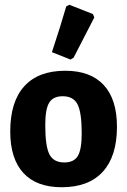

<svg xmlns="http://www.w3.org/2000/svg" viewBox="-20 -775 534 806"><path d="M258 -748 271 -755 370 -716 376 -702Q359 -668 289 -533L276 -525L198 -556Q236 -671 258 -748ZM254 -478Q360 -478 415.5 -418Q471 -358 471 -243Q471 -119 411.5 -54Q352 11 239 11Q133 11 78 -49Q23 -109 23 -223Q23 -348 82 -413Q141 -478 254 -478ZM243 -371Q203 -371 186.5 -344Q170 -317 170 -250Q170 -161 187.5 -127Q205 -93 250 -93Q290 -93 306.5 -120Q323 -147 323 -215Q323 -303 305.5 -337Q288 -371 243 -371Z"/></svg>

Font: Alegreya Sans SC ExtraBold
Style: Regular
Weight: 800
Designer: Juan Pablo del Peral
Foundry: Huerta Tipografica
Version: Version 2.007